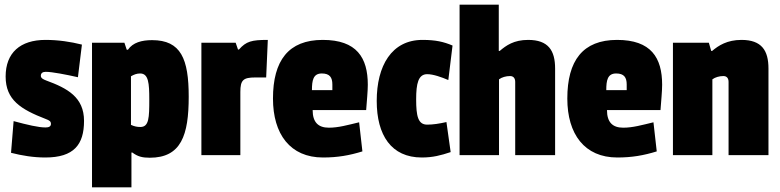

<svg xmlns="http://www.w3.org/2000/svg" viewBox="-20 -661 3324 818"><path d="M174 -491C66 -491 4 -436 4 -335C4 -235 69 -195 175 -154C191 -148 197 -144 197 -133C197 -122 188 -118 174 -118C144 -118 97 -129 38 -145L27 -10C74 2 122 10 173 10C295 10 338 -45 338 -146C338 -247 267 -285 177 -318C164 -323 154 -328 154 -338C154 -349 161 -355 175 -355C202 -355 263 -343 312 -332L329 -471C281 -483 229 -491 174 -491Z M540 -11H544C567 6 586 11 618 11C752 11 784 -85 784 -249C784 -410 751 -490 628 -490C584 -490 546 -480 525 -449H520L510 -479H372V137H540ZM616 -237C616 -160 615 -120 578 -120C565 -120 553 -122 538 -129V-336C550 -343 562 -348 577 -348C613 -348 616 -306 616 -237Z M1004 -269C1004 -320 1016 -331 1068 -331H1114L1121 -491C1052 -491 1029 -485 998 -450H994L984 -479H838V0H1004Z M1351 -348C1385 -348 1396 -331 1396 -301V-277H1309C1309 -318 1314 -348 1351 -348ZM1355 -491C1209 -491 1143 -403 1143 -241C1143 -90 1216 10 1356 10C1419 10 1469 1 1524 -16L1510 -140C1460 -128 1422 -117 1381 -117C1336 -117 1312 -140 1312 -192H1540C1543 -233 1547 -273 1547 -300C1547 -415 1500 -491 1355 -491Z M1753 -238C1753 -305 1762 -345 1800 -345C1826 -345 1862 -332 1890 -320L1908 -467C1870 -483 1836 -491 1780 -491C1648 -491 1585 -380 1585 -231C1585 -85 1647 10 1777 10C1824 10 1858 1 1900 -13L1882 -141C1851 -134 1825 -130 1800 -130C1761 -130 1753 -166 1753 -238Z M2230 -491C2169 -491 2136 -467 2109 -444H2105V-641H1938V0H2106V-323C2118 -332 2136 -337 2153 -337C2168 -337 2175 -327 2175 -312V0H2345V-369C2345 -446 2316 -491 2230 -491Z M2605 -348C2639 -348 2650 -331 2650 -301V-277H2563C2563 -318 2568 -348 2605 -348ZM2609 -491C2463 -491 2397 -403 2397 -241C2397 -90 2470 10 2610 10C2673 10 2723 1 2778 -16L2764 -140C2714 -128 2676 -117 2635 -117C2590 -117 2566 -140 2566 -192H2794C2797 -233 2801 -273 2801 -300C2801 -415 2754 -491 2609 -491Z M3139 -491C3078 -491 3041 -467 3014 -444H3010L3000 -479H2847V0H3015V-323C3027 -332 3045 -337 3062 -337C3077 -337 3084 -327 3084 -312V0H3254V-369C3254 -446 3225 -491 3139 -491Z"/></svg>

Font: Passion One
Style: Regular
Weight: 400
Designer: Alejandro Lo Celso
Foundry: Fontstage
Version: Version 1.001